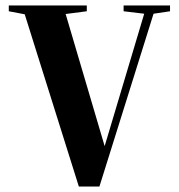

<svg xmlns="http://www.w3.org/2000/svg" viewBox="-20 -677 651 699"><path d="M12 -636 70 -625 267 2H342L539 -627L599 -636V-657H430V-636L505 -627L361 -145L219 -626L296 -636V-657H12Z"/></svg>

Font: Source Serif 4 Display
Style: Bold
Weight: 700
Designer: Frank Grießhammer
Foundry: Adobe Systems Incorporated
Version: Version 4.004;hotconv 1.0.117;makeotfexe 2.5.65602